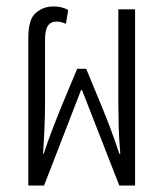

<svg xmlns="http://www.w3.org/2000/svg" viewBox="-20 -577 511 597"><path d="M68 0V-460Q68 -517 91.5 -537Q115 -557 146 -557Q173 -557 192 -546L185 -503Q169 -510 156 -510Q138 -510 129 -497Q120 -484 120 -452V-254Q120 -222 118.5 -184.5Q117 -147 114 -99H116Q131 -144 143.5 -176.5Q156 -209 171 -246L220 -363H248L296 -247Q314 -203 326 -170.5Q338 -138 351 -99H354Q350 -147 349 -184.5Q348 -222 348 -254V-548H400V0H351L235 -297H232L117 0Z"/></svg>

Font: Noto Sans Thai ExtCond Light
Style: Regular
Weight: 300
Width: 2
Designer: Monotype Design Team
Foundry: Monotype Imaging Inc.
Version: Version 2.002; ttfautohint (v1.8.4.7-5d5b)